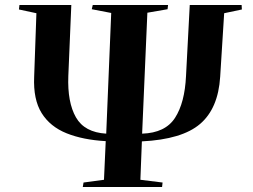

<svg xmlns="http://www.w3.org/2000/svg" viewBox="-20 -750 1013 770"><path d="M312 0 315 -18 397 -29 404 -184Q313 -189 247 -215.5Q181 -242 147 -296.5Q113 -351 117 -442L126 -697L56 -712L58 -730H266L254 -445Q250 -340 284.5 -279.5Q319 -219 406 -214L426 -698L348 -713L352 -730H654L652 -713L571 -699L550 -214Q643 -217 682 -277.5Q721 -338 726 -445L741 -730H949L950 -712L879 -697L863 -442Q855 -315 782.5 -253Q710 -191 549 -183L543 -29L632 -18L630 0Z"/></svg>

Font: Literata 72pt
Style: Bold Italic
Weight: 700
Italic angle: -2°
Designer: Latin by Veronika Burian and Jose Scaglione. Greek by Irene Vlachou. Cyrillic by Vera Evstafieva
Foundry: TypeTogether
Version: Version 3.002